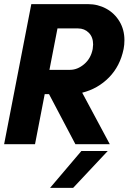

<svg xmlns="http://www.w3.org/2000/svg" viewBox="-26 -700 624 932"><path d="M126 -680H401Q449 -680 489.5 -658Q530 -636 554 -596Q578 -556 578 -505Q578 -482 574 -462Q557 -379 503 -324Q449 -269 373 -250L507 0H340L212 -243H191L144 0H-6ZM314 -361Q350 -361 382.5 -388.5Q415 -416 424 -462Q426 -478 426 -484Q426 -520 405 -541Q384 -562 353 -562H253L214 -361ZM369 33H497L329 212H217Z"/></svg>

Font: Teachers
Style: Bold Italic
Weight: 700
Designer: Alfredo Marco Pradil & Chank Diesel
Version: Version 0.009